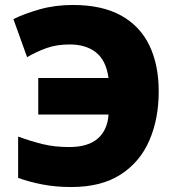

<svg xmlns="http://www.w3.org/2000/svg" viewBox="-20 -743 710 773"><path d="M261 -564Q209 -564 169 -550Q129 -536 89 -513L34 -666Q78 -688 140 -705.5Q202 -723 273 -723Q391 -723 467.5 -680.5Q544 -638 581.5 -560Q619 -482 619 -375Q619 -265 581.5 -178Q544 -91 466 -40.5Q388 10 267 10Q204 10 150 -0.5Q96 -11 53 -27V-193Q106 -174 153 -162.5Q200 -151 258 -151Q335 -151 374 -185.5Q413 -220 417 -282H134V-429H417Q407 -500 366.5 -532Q326 -564 261 -564Z"/></svg>

Font: Noto Sans Black
Style: Regular
Weight: 900
Designer: Monotype Design Team
Foundry: Monotype Imaging Inc.
Version: Version 2.007